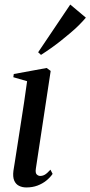

<svg xmlns="http://www.w3.org/2000/svg" viewBox="-20 -812 397 843"><path d="M95.5 11Q78 11 63.8 4Q49.5 -3 42.5 -19Q35.5 -35 39 -62.5Q40.5 -71 45 -100Q49.5 -129 56.2 -171.8Q63 -214.5 70.5 -263.8Q78 -313 85.8 -362.8Q93.5 -412.5 99 -455.5L38.5 -473L40.5 -487L185 -513.5L202.5 -500.5L137.5 -72Q134.5 -53 141.2 -46.2Q148 -39.5 156.5 -39.5Q167 -39.5 176.8 -45Q186.5 -50.5 201.5 -67L211 -48.5Q200 -32.5 183.2 -19Q166.5 -5.5 144.5 2.8Q122.5 11 95.5 11ZM147.5 -582.5 288.5 -792 357 -734.5Q343.5 -718.5 326.5 -701.5Q309.5 -684.5 289.2 -667.5Q269 -650.5 247.8 -633.5Q226.5 -616.5 204.2 -600.8Q182 -585 160 -571Z"/></svg>

Font: Merriweather 144pt
Style: Italic
Weight: 400
Italic angle: -7.8°
Version: Version 2.101